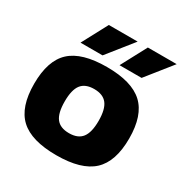

<svg xmlns="http://www.w3.org/2000/svg" viewBox="-163 -835 947 980"><g transform="rotate(30 310.0 -345.0)"><path d="M86.4 -448.2Q152.8 -509.8 299.8 -509.8Q446.8 -509.8 513.4 -448Q580.1 -386.2 580.1 -250Q580.1 -113.8 513.4 -52Q446.8 9.8 299.8 9.8Q152.8 9.8 86.4 -51.8Q20 -113.3 20 -250Q20 -386.7 86.4 -448.2ZM223.9 -349.1Q200.2 -318.4 200.2 -250Q200.2 -181.6 223.9 -150.9Q247.6 -120.1 299.8 -120.1Q352.1 -120.1 376 -151.1Q399.9 -182.1 399.9 -250Q399.9 -317.9 376 -348.9Q352.1 -379.9 299.8 -379.9Q247.6 -379.9 223.9 -349.1ZM120.1 -549.8 200.2 -700.2H370.1L250 -549.8ZM350.1 -549.8 430.2 -700.2H600.1L480 -549.8Z"/></g></svg>

Font: Fivo Sans Heavy
Style: Regular
Weight: 900
Designer: Alexander Slobzheninov
Foundry: Alexander Slobzheninov
Version: 1.0